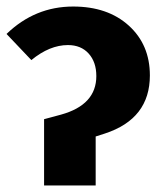

<svg xmlns="http://www.w3.org/2000/svg" viewBox="-24 -568 507 588"><path d="M111 0V-203L163 -217Q271 -247 271 -335Q271 -378 247.5 -404Q224 -430 184 -430Q128 -430 72 -384L-4 -464Q83 -548 200 -548Q306 -548 370.5 -489.5Q435 -431 435 -337Q435 -204 297 -159L269 -150V0Z"/></svg>

Font: FiraGO
Style: Bold
Weight: 700
Designer: bBox Type
Foundry: bBox Type GmbH
Version: Version 1.001;PS 001.001;hotconv 1.0.88;makeotf.lib2.5.64775